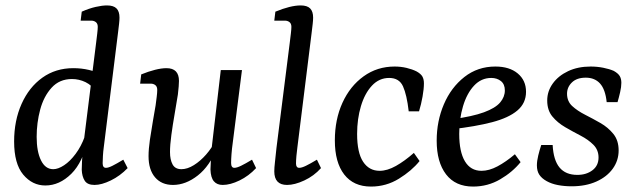

<svg xmlns="http://www.w3.org/2000/svg" viewBox="-20 -674 2346 707"><path d="M328 7Q302 7 292 -8.5Q282 -24 281 -49Q281 -63 282 -80.5Q283 -98 285 -125L334 -517Q336 -533 338 -550Q340 -567 340 -575Q340 -587 333 -592.5Q326 -598 316 -598H277L281 -631Q308 -643 332 -648.5Q356 -654 374 -654Q398 -654 409 -643Q420 -632 420 -609Q420 -600 418.5 -586.5Q417 -573 415 -557L362 -131Q360 -117 359 -100Q358 -83 358 -73Q358 -56 370 -56Q379 -56 394 -63.5Q409 -71 434 -86L450 -55Q422 -26 388 -9.5Q354 7 328 7ZM147 9Q99 9 65.5 -31Q32 -71 32 -153Q32 -230 59.5 -291.5Q87 -353 136 -388Q185 -423 250 -423Q280 -423 307.5 -416.5Q335 -410 358 -399L338 -332Q319 -360 295 -371.5Q271 -383 245 -383Q199 -383 170 -351Q141 -319 128 -270.5Q115 -222 115 -170Q115 -116 131 -83.5Q147 -51 176 -51Q194 -51 216 -65.5Q238 -80 258.5 -107.5Q279 -135 292 -171L304 -164Q286 -77 242.5 -34Q199 9 147 9Z M617 7Q575 7 551 -21Q527 -49 527 -99Q527 -125 532 -159.5Q537 -194 543 -228Q549 -262 553 -286Q555 -301 557 -317Q559 -333 559 -343Q559 -355 552 -360.5Q545 -366 535 -366H496L500 -400Q527 -411 551 -417Q575 -423 593 -423Q639 -423 639 -376Q639 -368 638 -355.5Q637 -343 635 -326Q630 -294 623 -254Q616 -214 611 -177Q606 -140 606 -114Q606 -86 615.5 -68.5Q625 -51 648 -51Q670 -51 694 -66Q718 -81 739 -105Q760 -129 773 -156L779 -130Q753 -63 708.5 -28Q664 7 617 7ZM800 7Q779 7 767.5 -6.5Q756 -20 755 -50Q755 -62 756.5 -84.5Q758 -107 759 -125L793 -416H871L837 -148Q834 -127 832.5 -107Q831 -87 831 -74Q831 -56 843 -56Q852 -56 867.5 -63.5Q883 -71 908 -86L923 -55Q896 -26 862 -9.5Q828 7 800 7Z M1037 7Q990 7 990 -43Q990 -56 992.5 -77.5Q995 -99 998 -129L1047 -517Q1049 -533 1051 -550Q1053 -567 1053 -575Q1053 -587 1046 -592.5Q1039 -598 1029 -598H990L994 -631Q1050 -654 1087 -654Q1111 -654 1122 -643Q1133 -632 1133 -609Q1133 -600 1131.5 -586.5Q1130 -573 1128 -557L1075 -131Q1073 -117 1071.5 -100Q1070 -83 1070 -72Q1070 -56 1082 -56Q1091 -56 1106.5 -63.5Q1122 -71 1147 -86L1162 -55Q1136 -26 1100.5 -9.5Q1065 7 1037 7Z M1346 13Q1282 13 1247.5 -31.5Q1213 -76 1213 -157Q1213 -234 1241 -295.5Q1269 -357 1319 -393Q1369 -429 1433 -429Q1456 -429 1477 -424Q1498 -419 1514 -411Q1530 -402 1535.5 -392Q1541 -382 1541 -367Q1541 -347 1536 -318.5Q1531 -290 1523 -264H1485Q1478 -325 1464 -356Q1450 -387 1413 -387Q1376 -387 1349.5 -358.5Q1323 -330 1309 -283Q1295 -236 1295 -181Q1295 -112 1317 -78.5Q1339 -45 1378 -45Q1406 -45 1438 -63Q1470 -81 1504 -111L1525 -81Q1496 -45 1449 -16Q1402 13 1346 13Z M1804 -429Q1856 -429 1886.5 -403.5Q1917 -378 1917 -336Q1917 -294 1885 -267Q1853 -240 1792 -224Q1731 -208 1643 -198L1646 -235Q1720 -245 1762 -260.5Q1804 -276 1821.5 -296.5Q1839 -317 1839 -341Q1839 -364 1824.5 -375.5Q1810 -387 1789 -387Q1752 -387 1725.5 -358.5Q1699 -330 1685 -283Q1671 -236 1671 -181Q1671 -115 1692 -80Q1713 -45 1753 -45Q1781 -45 1812 -61.5Q1843 -78 1876 -106L1897 -77Q1867 -40 1821.5 -13.5Q1776 13 1722 13Q1657 13 1622.5 -32Q1588 -77 1588 -156Q1588 -228 1614.5 -290Q1641 -352 1690 -390.5Q1739 -429 1804 -429Z M2085 12Q2058 12 2034.5 7.5Q2011 3 1993 -7Q1975 -17 1966 -30.5Q1957 -44 1957 -65Q1957 -81 1962 -101.5Q1967 -122 1973 -140H2015Q2018 -84 2040.5 -57Q2063 -30 2106 -30Q2139 -30 2161.5 -47Q2184 -64 2184 -94Q2184 -122 2165 -141Q2146 -160 2118 -174.5Q2090 -189 2061.5 -205.5Q2033 -222 2014 -245Q1995 -268 1995 -304Q1995 -338 2015.5 -366.5Q2036 -395 2072 -412Q2108 -429 2155 -429Q2179 -429 2201.5 -424.5Q2224 -420 2240 -413Q2256 -404 2262 -394Q2268 -384 2268 -369Q2268 -354 2263.5 -334.5Q2259 -315 2254 -298H2214Q2209 -345 2189.5 -366.5Q2170 -388 2137 -388Q2104 -388 2086 -370.5Q2068 -353 2068 -329Q2068 -301 2087 -283.5Q2106 -266 2134.5 -251.5Q2163 -237 2191 -221Q2219 -205 2238.5 -181Q2258 -157 2258 -120Q2258 -83 2236.5 -53Q2215 -23 2176 -5.5Q2137 12 2085 12Z"/></svg>

Font: Rasa
Style: Italic
Weight: 400
Italic angle: -7.10001°
Designer: Anna Giedrys (Yrsa+Rasa design), David Brezina (Yrsa art-direction, Rasa art-direction, design)
Foundry: Rosetta Type Foundry
Version: Version 2.004